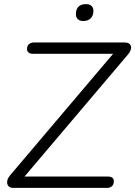

<svg xmlns="http://www.w3.org/2000/svg" viewBox="-20 -911 656 931"><path d="M42 0Q32 0 25 -5Q18 -10 15.5 -18.5Q13 -27 16 -38Q19 -49 29 -61L552 -678V-650H140Q126 -650 118.5 -656.5Q111 -663 111 -673Q111 -690 121 -697.5Q131 -705 144 -705H585Q598 -705 605.5 -700Q613 -695 615 -686.5Q617 -678 613 -667Q609 -656 599 -645L76 -28V-55H503Q517 -55 524.5 -49.5Q532 -44 532 -33Q532 -16 522.5 -8Q513 0 500 0ZM384 -809Q367 -809 357.5 -818Q348 -827 348 -842Q348 -867 361 -879Q374 -891 397 -891Q414 -891 423.5 -882.5Q433 -874 433 -858Q433 -836 420 -822.5Q407 -809 384 -809Z"/></svg>

Font: Nunito ExtraLight Light
Style: Italic
Weight: 300
Italic angle: -9°
Version: Version 3.602